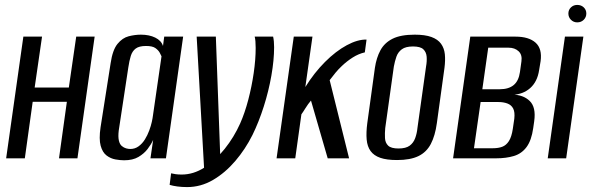

<svg xmlns="http://www.w3.org/2000/svg" viewBox="-20 -644 2407 781"><path d="M5 0 75 -495H151L121 -288H260L290 -495H365L295 0H220L252 -230H113L81 0Z M485 8Q469 8 449.5 4.5Q430 1 413.5 -11.5Q397 -24 389.5 -51Q382 -78 389 -126L430 -387Q438 -441 458 -465.5Q478 -490 503.5 -496.5Q529 -503 553 -503Q587 -503 611.5 -491Q636 -479 643 -457L648 -495H725L655 0H592L603 -75Q595 -57 580.5 -38Q566 -19 543 -5.5Q520 8 485 8ZM510 -38Q529 -38 544 -49Q559 -60 569.5 -77Q580 -94 587 -113Q594 -132 597.5 -148Q601 -164 602 -173L637 -415Q635 -420 629.5 -430Q624 -440 612 -448.5Q600 -457 574 -457Q546 -457 532 -446.5Q518 -436 512 -416.5Q506 -397 502 -370L463 -113Q460 -88 463.5 -72.5Q467 -57 475.5 -50Q484 -43 493 -40.5Q502 -38 510 -38Z M741 117Q720 117 701.5 114.5Q683 112 670 108L676 61Q684 63 694.5 64.5Q705 66 719 66Q767 66 811.5 37.5Q856 9 894 -38.5Q932 -86 957 -142Q976 -185 990 -238.5Q1004 -292 1012 -347Q1020 -402 1020 -449Q1020 -464 1019 -476Q1018 -488 1016 -495H1091Q1095 -477 1095 -452Q1095 -400 1084 -337Q1073 -274 1053 -211Q1033 -148 1007 -95Q978 -37 937 11Q896 59 846.5 88Q797 117 741 117ZM811 55 780 -495H858L877 22Z M1105 0 1175 -495H1251L1222 -290Q1258 -348 1302 -392Q1346 -436 1390.5 -460Q1435 -484 1471 -483L1464 -431Q1438 -425 1414.5 -410Q1391 -395 1371 -376Q1357 -363 1345 -348.5Q1333 -334 1321 -318L1400 0H1313L1245 -235Q1233 -221 1222.5 -204Q1212 -187 1206 -179L1181 0Z M1595 7Q1553 7 1527 -2Q1501 -11 1487.5 -29.5Q1474 -48 1471.5 -76.5Q1469 -105 1474 -143L1505 -368Q1511 -409 1527.5 -439.5Q1544 -470 1577 -486.5Q1610 -503 1667 -503Q1709 -503 1735 -493.5Q1761 -484 1774 -466Q1787 -448 1789.5 -423.5Q1792 -399 1788 -368L1757 -143Q1750 -92 1732.5 -58.5Q1715 -25 1682 -9Q1649 7 1595 7ZM1601 -40Q1631 -40 1646.5 -51.5Q1662 -63 1669 -82.5Q1676 -102 1678 -123L1713 -373Q1717 -395 1715.5 -413.5Q1714 -432 1702 -443.5Q1690 -455 1660 -455Q1630 -455 1614.5 -443.5Q1599 -432 1592.5 -413.5Q1586 -395 1582 -373L1547 -123Q1545 -102 1546 -82.5Q1547 -63 1559 -51.5Q1571 -40 1601 -40Z M1823 0 1893 -495H2077Q2131 -495 2158.5 -470.5Q2186 -446 2179 -395L2173 -359Q2166 -312 2137 -286Q2108 -260 2063 -258V-259Q2108 -259 2134.5 -233.5Q2161 -208 2153 -151L2149 -123Q2142 -73 2122 -46Q2102 -19 2070.5 -9.5Q2039 0 1998 0ZM1908 -41H1985Q2007 -41 2023 -47Q2039 -53 2050 -70Q2061 -87 2066 -120L2072 -161Q2075 -188 2067.5 -202.5Q2060 -217 2044 -223Q2028 -229 2007 -229H1935ZM1942 -281H2013Q2049 -281 2069.5 -298Q2090 -315 2095 -351L2101 -394Q2105 -421 2089.5 -435.5Q2074 -450 2049 -450H1966Z M2208 0 2278 -495H2353L2283 0ZM2328 -553Q2313 -553 2302.5 -563.5Q2292 -574 2292 -589Q2292 -604 2302.5 -614Q2313 -624 2328 -624Q2344 -624 2354.5 -614Q2365 -604 2365 -589Q2365 -574 2354.5 -563.5Q2344 -553 2328 -553Z"/></svg>

Font: Alumni Sans Medium
Style: Italic
Weight: 500
Italic angle: -8°
Designer: Robert E. Leuschke
Foundry: Robert E. Leuschke
Version: Version 1.016